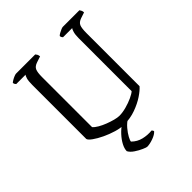

<svg xmlns="http://www.w3.org/2000/svg" viewBox="-243 -852 1201 1201"><g transform="rotate(-45 357.0 -252.0)"><path d="M355 0Q324 0 285.5 -11.5Q247 -23 211.5 -40Q176 -57 151.5 -74.5Q127 -92 124 -104V-582Q124 -617 129.5 -635Q135 -653 140 -657H57Q54 -660 51 -664.5Q48 -669 47 -677Q52 -682 63 -688.5Q74 -695 85.5 -699.5Q97 -704 102 -704H272Q276 -700 280 -693Q284 -686 285 -674L246 -661Q218 -652 210 -633Q202 -614 202 -574V-131Q213 -118 234.5 -105.5Q256 -93 282 -83Q308 -73 332.5 -66.5Q357 -60 374 -60Q401 -60 434.5 -69Q468 -78 496 -91Q524 -104 536 -115V-582Q536 -614 541.5 -633Q547 -652 552 -657H471Q468 -661 465 -665Q462 -669 462 -677Q466 -682 477.5 -688.5Q489 -695 500 -699.5Q511 -704 516 -704H663Q666 -700 670 -692Q674 -684 674 -674L635 -661Q609 -652 601 -633.5Q593 -615 593 -570V-102Q576 -82 541 -58.5Q506 -35 458 -17.5Q410 0 355 0ZM359 200Q353 200 330 190Q307 180 283 164Q259 148 249 129Q249 107 263 80.5Q277 54 300 29Q323 4 350 -14H404Q375 3 354 28Q333 53 321.5 74.5Q310 96 310 105Q338 133 375.5 142Q413 151 450 147Q453 150 455.5 153.5Q458 157 458 162Q444 178 413 189Q382 200 359 200Z"/></g></svg>

Font: Texturina ExtraLight
Style: Regular
Weight: 200
Designer: Guillermo Torres Carreño
Foundry: Omnibus-Type
Version: Version 1.002; ttfautohint (v1.8.3)